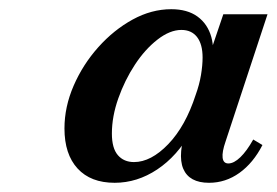

<svg xmlns="http://www.w3.org/2000/svg" viewBox="-20 -742 601 417"><path d="M229 -345Q177 -345 148.5 -376Q120 -407 120 -463Q120 -510 140 -556Q160 -602 193.5 -639.5Q227 -677 268 -699.5Q309 -722 352 -722Q387 -722 409 -706Q431 -690 439 -661.5Q447 -633 438 -595L426 -596L465 -711H561L470 -435Q462 -412 463.5 -399.5Q465 -387 476 -387Q488 -387 502 -400.5Q516 -414 530 -439L550 -427Q530 -388 500 -366.5Q470 -345 434 -345Q391 -345 378 -375.5Q365 -406 386 -469L394 -455Q365 -403 321.5 -374Q278 -345 229 -345ZM271 -390Q308 -390 345.5 -429Q383 -468 405 -536Q413 -558 416.5 -579Q420 -600 420 -617Q420 -646 408 -661.5Q396 -677 374 -677Q349 -677 322 -656Q295 -635 273 -601.5Q251 -568 237 -528.5Q223 -489 223 -452Q223 -420 236 -405Q249 -390 271 -390Z"/></svg>

Font: Baskervville SemiBold
Style: Italic
Weight: 600
Italic angle: -18°
Version: Version 1.100